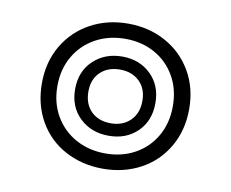

<svg xmlns="http://www.w3.org/2000/svg" viewBox="-63 -596 822 683"><g transform="rotate(10 347.5 -254.0)"><path d="M82 -254Q82 -331 117 -390.5Q152 -450 212.5 -483Q273 -516 348 -516Q423 -516 483.5 -483Q544 -450 579 -390.5Q614 -331 614 -254Q614 -177 579 -117Q544 -57 483.5 -24.5Q423 8 348 8Q273 8 212 -24.5Q151 -57 116.5 -117Q82 -177 82 -254ZM555 -254Q555 -315 528 -362Q501 -409 454 -435Q407 -461 348 -461Q288 -461 240.5 -435Q193 -409 165.5 -362Q138 -315 138 -254Q138 -193 165.5 -146Q193 -99 240.5 -73Q288 -47 348 -47Q407 -47 454 -73Q501 -99 528 -146Q555 -193 555 -254ZM202 -254Q202 -318 243.5 -357.5Q285 -397 348 -397Q410 -397 451 -357.5Q492 -318 492 -254Q492 -190 451.5 -150.5Q411 -111 348 -111Q285 -111 243.5 -150.5Q202 -190 202 -254ZM445 -254Q445 -298 418 -324Q391 -350 348 -350Q304 -350 277 -324Q250 -298 250 -254Q250 -209 276.5 -182.5Q303 -156 348 -156Q391 -156 418 -182.5Q445 -209 445 -254Z"/></g></svg>

Font: Trirong Bold
Style: Regular
Weight: 700
Designer: Katatrad Team
Foundry: CadsonDemak
Version: Version 1.000